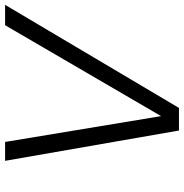

<svg xmlns="http://www.w3.org/2000/svg" viewBox="-4 -736 740 773"><g transform="rotate(-90 366.5 -350.0)"><path d="M227 0 105 -700H181L285 -72L651 -700H733L318 0Z"/></g></svg>

Font: Rosa Sans Light
Style: Italic
Weight: 300
Italic angle: -12°
Designer: Pentagram / MCKL
Foundry: Pentagram / MCKL
Version: Version 1.005;September 16, 2019;FontCreator 11.5.0.2425 64-